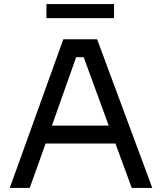

<svg xmlns="http://www.w3.org/2000/svg" viewBox="-20 -923 796 943"><path d="M540 -834H208V-903H540ZM126 0H28L291 -730H457L728 0H627L547 -218H204ZM235 -306H514L391 -642H354Z"/></svg>

Font: Sora
Style: Regular
Weight: 400
Designer: Jonathan Barnbrook, Julián Moncada
Foundry: Barnbrook Fonts
Version: Version 2.000